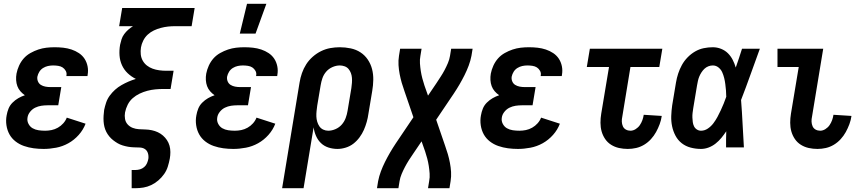

<svg xmlns="http://www.w3.org/2000/svg" viewBox="-20 -777 4540 1012"><path d="M210 8Q183 8 157 4.5Q131 1 106.5 -7.5Q82 -16 62 -31.5Q42 -47 30 -68.5Q18 -90 14 -116.5Q10 -143 15 -169Q18 -187 25 -204.5Q32 -222 46 -236Q60 -250 76.5 -259.5Q93 -269 111 -275Q98 -284 87.5 -296Q77 -308 71.5 -323Q66 -338 65 -355Q64 -372 67 -389Q71 -410 80.5 -431Q90 -452 105 -469Q120 -486 140.5 -497.5Q161 -509 182 -516Q203 -523 224.5 -525.5Q246 -528 268 -528Q291 -528 313.5 -525.5Q336 -523 357 -516Q378 -509 396 -497Q414 -485 425.5 -467.5Q437 -450 441.5 -428Q446 -406 442 -383L441 -376H330V-378Q333 -392 326.5 -403.5Q320 -415 310 -421.5Q300 -428 286.5 -430Q273 -432 260 -432Q246 -432 232.5 -429Q219 -426 207 -418.5Q195 -411 187.5 -399Q180 -387 177 -373Q175 -360 180 -348Q185 -336 195.5 -329.5Q206 -323 219 -320.5Q232 -318 246 -318H303L287 -222H230Q214 -222 197.5 -219.5Q181 -217 165.5 -209.5Q150 -202 138.5 -187.5Q127 -173 125 -157Q122 -140 130 -124.5Q138 -109 152 -101Q166 -93 183 -90.5Q200 -88 218 -88Q235 -88 252 -91.5Q269 -95 285 -104Q301 -113 313.5 -127Q326 -141 332 -157L431 -125Q419 -93 395 -66Q371 -39 340.5 -22Q310 -5 276 1.5Q242 8 210 8Z M674 215V119H694Q706 119 718 115.5Q730 112 740 103.5Q750 95 755 83Q760 71 762 60Q764 44 759.5 30Q755 16 743.5 8.5Q732 1 716 0.5Q700 0 685 -0.5Q670 -1 655.5 -3.5Q641 -6 626.5 -10.5Q612 -15 600 -22Q588 -29 576.5 -38Q565 -47 556 -58Q547 -69 540.5 -81.5Q534 -94 530.5 -108Q527 -122 526 -137Q525 -152 526 -167.5Q527 -183 529 -198Q533 -217 539.5 -236.5Q546 -256 558.5 -273Q571 -290 586.5 -304Q602 -318 620.5 -328.5Q639 -339 657.5 -347Q676 -355 696 -361Q672 -373 653 -391Q634 -409 623 -433Q612 -457 610 -484.5Q608 -512 613 -541Q616 -555 620.5 -569.5Q625 -584 634.5 -597Q644 -610 656 -620.5Q668 -631 681 -639H608L624 -735H1006L990 -639H902Q884 -639 865.5 -637Q847 -635 828 -630Q809 -625 791 -616.5Q773 -608 758.5 -594.5Q744 -581 735 -563Q726 -545 723 -527Q720 -508 722 -490Q724 -472 732.5 -457Q741 -442 754.5 -431.5Q768 -421 784.5 -415Q801 -409 819.5 -406.5Q838 -404 857 -404H895L879 -308H840Q820 -308 799 -306Q778 -304 757 -298.5Q736 -293 716 -283.5Q696 -274 679.5 -259.5Q663 -245 653 -225Q643 -205 639 -184Q636 -167 639 -150Q642 -133 653 -121Q664 -109 679.5 -103Q695 -97 712 -96Q729 -95 746.5 -94.5Q764 -94 780.5 -90.5Q797 -87 812 -80Q827 -73 839 -62.5Q851 -52 860 -38.5Q869 -25 873.5 -9Q878 7 878 24.5Q878 42 875 59Q871 80 864.5 101Q858 122 845 140.5Q832 159 814.5 174Q797 189 777 198.5Q757 208 736 211.5Q715 215 694 215Z M1210 8Q1183 8 1157 4.5Q1131 1 1106.5 -7.5Q1082 -16 1062 -31.5Q1042 -47 1030 -68.5Q1018 -90 1014 -116.5Q1010 -143 1015 -169Q1018 -187 1025 -204.5Q1032 -222 1046 -236Q1060 -250 1076.5 -259.5Q1093 -269 1111 -275Q1098 -284 1087.5 -296Q1077 -308 1071.5 -323Q1066 -338 1065 -355Q1064 -372 1067 -389Q1071 -410 1080.5 -431Q1090 -452 1105 -469Q1120 -486 1140.5 -497.5Q1161 -509 1182 -516Q1203 -523 1224.5 -525.5Q1246 -528 1268 -528Q1291 -528 1313.5 -525.5Q1336 -523 1357 -516Q1378 -509 1396 -497Q1414 -485 1425.5 -467.5Q1437 -450 1441.5 -428Q1446 -406 1442 -383L1441 -376H1330V-378Q1333 -392 1326.5 -403.5Q1320 -415 1310 -421.5Q1300 -428 1286.5 -430Q1273 -432 1260 -432Q1246 -432 1232.5 -429Q1219 -426 1207 -418.5Q1195 -411 1187.5 -399Q1180 -387 1177 -373Q1175 -360 1180 -348Q1185 -336 1195.5 -329.5Q1206 -323 1219 -320.5Q1232 -318 1246 -318H1303L1287 -222H1230Q1214 -222 1197.5 -219.5Q1181 -217 1165.5 -209.5Q1150 -202 1138.5 -187.5Q1127 -173 1125 -157Q1122 -140 1130 -124.5Q1138 -109 1152 -101Q1166 -93 1183 -90.5Q1200 -88 1218 -88Q1235 -88 1252 -91.5Q1269 -95 1285 -104Q1301 -113 1313.5 -127Q1326 -141 1332 -157L1431 -125Q1419 -93 1395 -66Q1371 -39 1340.5 -22Q1310 -5 1276 1.5Q1242 8 1210 8ZM1244 -600 1282 -757H1384L1327 -600Z M1467 215 1559 -342Q1563 -367 1571.5 -391.5Q1580 -416 1594 -438Q1608 -460 1628.5 -478Q1649 -496 1672.5 -507.5Q1696 -519 1721 -523.5Q1746 -528 1771 -528Q1800 -528 1828.5 -522Q1857 -516 1880 -501Q1903 -486 1918.5 -463Q1934 -440 1941 -413Q1948 -386 1947.5 -356.5Q1947 -327 1942 -298L1922 -178Q1919 -156 1913 -134.5Q1907 -113 1898 -92.5Q1889 -72 1875 -53Q1861 -34 1843 -20Q1825 -6 1802.5 1Q1780 8 1759 8Q1734 8 1711 0.5Q1688 -7 1671.5 -23Q1655 -39 1645.5 -61Q1636 -83 1633 -106L1580 215ZM1710 -88Q1729 -88 1748.5 -96.5Q1768 -105 1781.5 -120.5Q1795 -136 1802 -155Q1809 -174 1812 -193L1832 -313Q1834 -327 1835 -340.5Q1836 -354 1835 -367Q1834 -380 1829.5 -392Q1825 -404 1817 -413.5Q1809 -423 1796.5 -427.5Q1784 -432 1771 -432Q1752 -432 1732.5 -423.5Q1713 -415 1699.5 -399.5Q1686 -384 1679.5 -365Q1673 -346 1670 -327L1652 -220Q1650 -206 1648.5 -191.5Q1647 -177 1647.5 -163Q1648 -149 1652 -135.5Q1656 -122 1663.5 -111Q1671 -100 1683.5 -94Q1696 -88 1710 -88Z M1967 215 1973 178Q1978 152 1987.5 126.5Q1997 101 2009.5 76Q2022 51 2036 27Q2050 3 2066 -21L2159 -159L2112 -296Q2104 -318 2097.5 -340.5Q2091 -363 2086.5 -386.5Q2082 -410 2080.5 -434Q2079 -458 2083 -483L2089 -520H2202L2196 -483Q2192 -463 2193.5 -442.5Q2195 -422 2198 -402.5Q2201 -383 2206 -364Q2211 -345 2217 -327L2236 -273L2280 -338Q2291 -355 2302.5 -372.5Q2314 -390 2323.5 -408Q2333 -426 2341 -445Q2349 -464 2352 -483L2358 -520H2471L2465 -483Q2460 -457 2450.5 -431.5Q2441 -406 2428.5 -381Q2416 -356 2402 -332Q2388 -308 2372 -284L2279 -146L2326 -9Q2334 13 2340.5 35.5Q2347 58 2351.5 81.5Q2356 105 2357.5 129Q2359 153 2355 178L2349 215H2236L2242 178Q2246 158 2244.5 137.5Q2243 117 2240 97.5Q2237 78 2232 59Q2227 40 2221 22L2202 -32L2158 33Q2146 50 2135 67.5Q2124 85 2114.5 103Q2105 121 2097 140Q2089 159 2086 178L2080 215Z M2710 8Q2683 8 2657 4.5Q2631 1 2606.5 -7.5Q2582 -16 2562 -31.5Q2542 -47 2530 -68.5Q2518 -90 2514 -116.5Q2510 -143 2515 -169Q2518 -187 2525 -204.5Q2532 -222 2546 -236Q2560 -250 2576.5 -259.5Q2593 -269 2611 -275Q2598 -284 2587.5 -296Q2577 -308 2571.5 -323Q2566 -338 2565 -355Q2564 -372 2567 -389Q2571 -410 2580.5 -431Q2590 -452 2605 -469Q2620 -486 2640.5 -497.5Q2661 -509 2682 -516Q2703 -523 2724.5 -525.5Q2746 -528 2768 -528Q2791 -528 2813.5 -525.5Q2836 -523 2857 -516Q2878 -509 2896 -497Q2914 -485 2925.5 -467.5Q2937 -450 2941.5 -428Q2946 -406 2942 -383L2941 -376H2830V-378Q2833 -392 2826.5 -403.5Q2820 -415 2810 -421.5Q2800 -428 2786.5 -430Q2773 -432 2760 -432Q2746 -432 2732.5 -429Q2719 -426 2707 -418.5Q2695 -411 2687.5 -399Q2680 -387 2677 -373Q2675 -360 2680 -348Q2685 -336 2695.5 -329.5Q2706 -323 2719 -320.5Q2732 -318 2746 -318H2803L2787 -222H2730Q2714 -222 2697.5 -219.5Q2681 -217 2665.5 -209.5Q2650 -202 2638.5 -187.5Q2627 -173 2625 -157Q2622 -140 2630 -124.5Q2638 -109 2652 -101Q2666 -93 2683 -90.5Q2700 -88 2718 -88Q2735 -88 2752 -91.5Q2769 -95 2785 -104Q2801 -113 2813.5 -127Q2826 -141 2832 -157L2931 -125Q2919 -93 2895 -66Q2871 -39 2840.5 -22Q2810 -5 2776 1.5Q2742 8 2710 8Z M3289 8Q3265 8 3242.5 3Q3220 -2 3201 -14Q3182 -26 3169.5 -44.5Q3157 -63 3151 -84.5Q3145 -106 3145 -130Q3145 -154 3149 -178L3190 -424H3073L3089 -520H3471L3455 -424H3303L3260 -162Q3257 -149 3257.5 -136Q3258 -123 3263 -111.5Q3268 -100 3279 -94Q3290 -88 3303 -88Q3317 -88 3330.5 -96.5Q3344 -105 3352.5 -117.5Q3361 -130 3366 -144Q3371 -158 3373 -172L3468 -166Q3465 -144 3457 -122.5Q3449 -101 3438 -81Q3427 -61 3411 -43.5Q3395 -26 3375 -14Q3355 -2 3333 3Q3311 8 3289 8Z M3675 8Q3647 8 3620.5 1Q3594 -6 3573.5 -22Q3553 -38 3540.5 -61.5Q3528 -85 3522.5 -111.5Q3517 -138 3518 -166Q3519 -194 3523 -222L3543 -342Q3547 -366 3554.5 -389Q3562 -412 3574 -434Q3586 -456 3604 -474.5Q3622 -493 3643.5 -505.5Q3665 -518 3689 -523Q3713 -528 3737 -528Q3760 -528 3781 -519.5Q3802 -511 3817 -496Q3832 -481 3842 -461.5Q3852 -442 3858 -421Q3867 -446 3875 -470.5Q3883 -495 3891 -520H3985Q3960 -452 3936 -384.5Q3912 -317 3886 -250Q3891 -187 3894 -124.5Q3897 -62 3901 0H3807Q3807 -21 3807 -42.5Q3807 -64 3808 -85Q3796 -67 3782.5 -50.5Q3769 -34 3752 -20.5Q3735 -7 3715 0.5Q3695 8 3675 8ZM3675 -88Q3694 -88 3711 -99.5Q3728 -111 3740 -127Q3752 -143 3761.5 -160.5Q3771 -178 3779 -195.5Q3787 -213 3794.5 -231Q3802 -249 3808 -267Q3808 -284 3806.5 -300.5Q3805 -317 3803 -333.5Q3801 -350 3797 -366Q3793 -382 3786.5 -396.5Q3780 -411 3767 -421.5Q3754 -432 3737 -432Q3725 -432 3713.5 -427.5Q3702 -423 3693 -414.5Q3684 -406 3677 -395Q3670 -384 3665.5 -373Q3661 -362 3658.5 -350Q3656 -338 3654 -327L3634 -207Q3632 -194 3630.5 -182Q3629 -170 3629.5 -157.5Q3630 -145 3631.5 -133.5Q3633 -122 3638 -111.5Q3643 -101 3653 -94.5Q3663 -88 3675 -88Z M4289 8Q4265 8 4242.5 3Q4220 -2 4201 -14Q4182 -26 4169.5 -44.5Q4157 -63 4151 -84.5Q4145 -106 4145 -130Q4145 -154 4149 -178L4190 -424H4078V-520H4319L4260 -162Q4257 -149 4257.5 -136Q4258 -123 4263 -111.5Q4268 -100 4279 -94Q4290 -88 4303 -88Q4317 -88 4330.5 -96.5Q4344 -105 4352.5 -117.5Q4361 -130 4366 -144Q4371 -158 4373 -172L4468 -166Q4465 -144 4457 -122.5Q4449 -101 4438 -81Q4427 -61 4411 -43.5Q4395 -26 4375 -14Q4355 -2 4333 3Q4311 8 4289 8Z"/></svg>

Font: Iosevka Term Curly
Style: Bold Italic
Weight: 700
Italic angle: -9°
Designer: Belleve Invis
Foundry: Belleve Invis
Version: Version 32.3.0